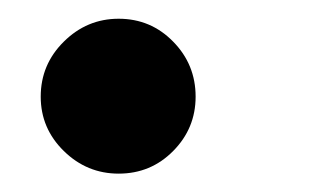

<svg xmlns="http://www.w3.org/2000/svg" viewBox="-20 -175 358 207"><path d="M190.9 -70.8Q190.9 -36.6 166.7 -12.2Q142.6 12.2 107.9 12.2Q73.7 12.2 48.8 -12.2Q23.9 -36.6 23.9 -70.8Q23.9 -105.5 48.8 -130.1Q73.7 -154.8 107.9 -154.8Q142.6 -154.8 166.7 -130.1Q190.9 -105.5 190.9 -70.8Z"/></svg>

Font: Charis
Style: Bold Italic
Weight: 700
Italic angle: -11°
Designer: Walt Agee, Miriam Martin, Annie Olsen, Victor Gaultney, Lorna Priest, Alan Ward, Bob Hallissy, Martin Hosken, Sharon Cor
Foundry: SIL Global
Version: Version 7.000